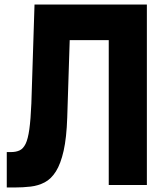

<svg xmlns="http://www.w3.org/2000/svg" viewBox="-20 -820 740 851"><path d="M462 0V-642H273V-800H631V0ZM10 11V-146H29Q51 -146 67 -153.5Q83 -161 93.5 -182.5Q104 -204 110 -247Q116 -290 119 -361L133 -800H294L278 -299Q275 -209 262 -151.5Q249 -94 228 -60.5Q207 -27 178.5 -12Q150 3 116 7Q82 11 44 11Z"/></svg>

Font: Martian Mono
Style: Bold
Weight: 700
Designer: Roman Shamin
Foundry: Evil Martians
Version: Version 1.000